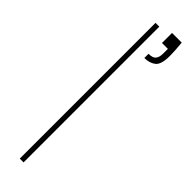

<svg xmlns="http://www.w3.org/2000/svg" viewBox="-258 -723 715 715"><g transform="rotate(45 99.5 -366.0)"><path d="M64 0V-715H84V0ZM127 -593V-615Q149 -615 157 -625Q165 -635 165 -654V-679H134V-732H185Q187 -710 188 -695Q189 -680 189 -666Q189 -620 171.5 -606.5Q154 -593 127 -593Z"/></g></svg>

Font: DM Sans 28pt Thin
Style: Regular
Weight: 250
Version: Version 4.004;gftools[0.9.30]